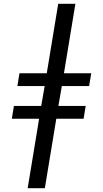

<svg xmlns="http://www.w3.org/2000/svg" viewBox="-20 -843 540 1006"><path d="M125 143 185 -221H42L53 -288H196L214 -392H71L82 -459H225L285 -823H375L315 -459H458L447 -392H304L286 -288H429L418 -221H275L215 143Z"/></svg>

Font: Iosevka Medium
Style: Italic
Weight: 500
Italic angle: -9°
Monospace: yes
Designer: Belleve Invis
Foundry: Belleve Invis
Version: Version 32.5.0; ttfautohint (v1.8.4)